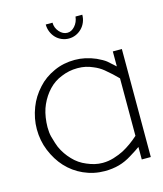

<svg xmlns="http://www.w3.org/2000/svg" viewBox="-111 -813 767 903"><g transform="rotate(-15 273.0 -361.0)"><path d="M469 -526H513V0H469V-61Q453 -49 420 -29Q390 -10 358 -1Q325 8 288 8Q234 8 185 -14Q138 -35 103 -73Q70 -109 49 -160Q29 -209 29 -265Q29 -317 49 -369Q67 -416 103 -455Q135 -491 184 -513Q230 -534 285 -534Q336 -534 387 -512Q417 -498 431 -487Q464 -457 469 -453ZM392 -60Q431 -81 469 -115V-395Q444 -421 409 -450Q388 -467 363 -477Q328 -493 290 -493Q288 -493 286 -493Q246 -493 208 -477Q172 -463 145 -434.5Q118 -406 101 -368Q85 -333 81 -284Q80 -272 80 -261Q80 -235 85 -215Q96 -175 103 -159Q120 -122 148 -93Q175 -64 212 -49Q251 -32 286 -32Q288 -32 290 -32Q315 -32 342 -40Q371 -49 392 -60ZM286 -666Q306 -666 322.5 -684.5Q339 -703 342 -730H375Q375 -711 368 -694Q361 -677 348.5 -664.5Q336 -652 320 -645Q304 -638 286 -638Q268 -638 251.5 -645Q235 -652 223 -664.5Q211 -677 204 -694Q197 -711 197 -730H230Q230 -705 247 -685.5Q264 -666 286 -666Z"/></g></svg>

Font: Oxford Sans
Style: Regular
Weight: 300
Designer: Matt McInerney, Pablo Impallari, Rodrigo Fuenzalida
Foundry: Matt McInerney, Pablo Impallari, Rodrigo Fuenzalida
Version: Version 3.000g; ttfautohint (v1.5) -l 8 -r 28 -G 28 -x 14 -D